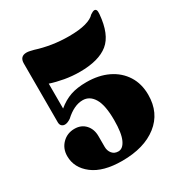

<svg xmlns="http://www.w3.org/2000/svg" viewBox="-173 -845 917 976"><g transform="rotate(-30 286.0 -357.0)"><path d="M31.5 -150.5Q31.5 -194.5 60.5 -223.8Q89.5 -253 132.5 -253Q172 -253 196 -226.8Q220 -200.5 220 -159.5V-96.5Q220 -74 233 -57.8Q246 -41.5 269.5 -41.5Q296.5 -41.5 313.2 -77.8Q330 -114 330 -190.5Q330 -277.5 306 -317.8Q282 -358 241 -358Q190.5 -358 137.5 -309Q117.5 -295.5 102.5 -295.5Q91 -295.5 83.5 -302.8Q76 -310 76 -324V-669Q76 -710.5 115.5 -710.5Q124 -710.5 134 -708.2Q144 -706 156 -703Q199.5 -689 247 -681.5Q294.5 -674 345.5 -674Q405 -674 443 -684.5Q481 -695 497 -713.5Q513 -724.5 521.5 -724.5Q529 -724.5 532.5 -717.8Q536 -711 534.5 -694.5Q525 -580 469.2 -534.8Q413.5 -489.5 302 -489.5Q258 -489.5 214.2 -497.2Q170.5 -505 134.5 -517V-371Q170.5 -401 209.5 -414.5Q248.5 -428 303.5 -428Q375.5 -428 429.8 -401.8Q484 -375.5 514.2 -327.8Q544.5 -280 544.5 -215Q544.5 -109.5 468.2 -49.8Q392 10 262.5 10Q151.5 10 91.5 -36Q31.5 -82 31.5 -150.5Z"/></g></svg>

Font: Fraunces 144pt Soft Black
Style: Regular
Weight: 900
Version: Version 1.000;[b76b70a41]